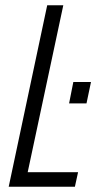

<svg xmlns="http://www.w3.org/2000/svg" viewBox="-20 -708 365 728"><path d="M242 -316 258 -397H325L308 -316ZM13 0 159 -688H220L85 -55H276L264 0Z"/></svg>

Font: Saira Condensed Light
Style: Italic
Weight: 300
Width: 3
Italic angle: -12°
Designer: Hector Gatti with collaboration of the Omnibus-Type team
Foundry: Omnibus-Type
Version: Version 1.101